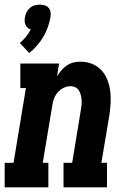

<svg xmlns="http://www.w3.org/2000/svg" viewBox="-35 -802 555 822"><path d="M90 -575 50 -618Q64 -630 76 -644.5Q88 -659 97 -676Q89 -678 83 -683.5Q77 -689 74 -696Q71 -703 70.5 -711Q70 -719 72 -728Q73 -739 78.5 -749.5Q84 -760 93 -768Q102 -776 113 -779Q124 -782 135 -782Q146 -782 156.5 -779Q167 -776 173.5 -768Q180 -760 181.5 -749.5Q183 -739 181 -728Q177 -706 169.5 -685Q162 -664 150.5 -644.5Q139 -625 123.5 -607Q108 -589 90 -575ZM-15 0V-105H23L76 -425H52V-530H218L209 -475Q217 -488 227.5 -500.5Q238 -513 251.5 -522Q265 -531 280 -534.5Q295 -538 310 -538Q336 -538 359.5 -528.5Q383 -519 399.5 -501Q416 -483 425 -459.5Q434 -436 437 -411Q440 -386 438.5 -359.5Q437 -333 433 -307L399 -105H423V0H237V-105H274L310 -324Q310 -324 310 -324Q310 -324 310 -324Q312 -335 313.5 -347Q315 -359 314.5 -370.5Q314 -382 311.5 -393Q309 -404 303.5 -413.5Q298 -423 288 -428Q278 -433 267 -433Q252 -433 237.5 -426Q223 -419 212.5 -407Q202 -395 196.5 -380.5Q191 -366 189 -351L148 -105H172V0Z"/></svg>

Font: Iosevka Slab Extrabold Oblique
Style: Regular
Weight: 800
Italic angle: -9°
Monospace: yes
Designer: Belleve Invis
Foundry: Belleve Invis
Version: Version 11.1.1; ttfautohint (v1.8.3)